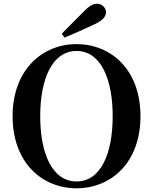

<svg xmlns="http://www.w3.org/2000/svg" viewBox="-20 -997 825 1036"><path d="M313 -815 328 -794C382 -816 436 -841 490 -866C539 -888 552 -912 552 -931C552 -954 531 -977 504 -977C482 -977 461 -965 429 -932C393 -896 353 -855 313 -815ZM393 19C578 19 738 -118 738 -370C738 -623 577 -759 393 -759C209 -759 48 -621 48 -370C48 -117 209 19 393 19ZM393 -18C261 -18 197 -170 197 -370C197 -569 261 -722 393 -722C525 -722 588 -569 588 -370C588 -170 525 -18 393 -18Z"/></svg>

Font: Noto Serif JP
Style: Bold
Weight: 700
Designer: Ryoko NISHIZUKA 西塚涼子 (kana & ideographs); Frank Grießhammer (Latin, Greek & Cyrillic); Wenlong ZHANG 张文龙 (bopomofo); San
Foundry: Adobe
Version: Version 2.001;hotconv 1.1.0;makeotfexe 2.6.0